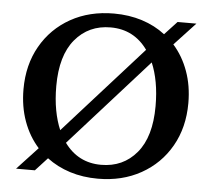

<svg xmlns="http://www.w3.org/2000/svg" viewBox="-50 -737 887 803"><g transform="rotate(5 393.0 -335.0)"><path d="M397 -682Q460.5 -682 515.2 -664.5Q570 -647 612.5 -614L664.5 -670H743.5L655 -575Q695 -530 717 -469.2Q739 -408.5 739 -336Q739 -233.5 694.2 -155Q649.5 -76.5 570.2 -32.2Q491 12 389 12Q326 12 271.8 -5.2Q217.5 -22.5 174.5 -55L124 0H45L132 -93.5Q91.5 -138.5 69.2 -199.8Q47 -261 47 -334Q47 -436.5 91.8 -515Q136.5 -593.5 215.5 -637.8Q294.5 -682 397 -682ZM182.5 -359Q182.5 -304 191 -258.2Q199.5 -212.5 215 -176.5L543.5 -542.5Q486 -623 388 -623Q296 -623 239.2 -555.2Q182.5 -487.5 182.5 -359ZM397.5 -47Q490 -47 546.8 -114.8Q603.5 -182.5 603.5 -311Q603.5 -365.5 595.2 -410.8Q587 -456 571.5 -492L243.5 -126Q301 -47 397.5 -47Z"/></g></svg>

Font: Newsreader Text SemiBold
Style: Regular
Weight: 600
Designer: Hugues Gentile
Foundry: Production Type
Version: Version 1.001